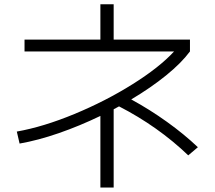

<svg xmlns="http://www.w3.org/2000/svg" viewBox="-20 -791 978 875"><path d="M773.4 -556.6H91.8V-610.4H437.5V-771.5H498V-610.4H845.7V-556.6Q806.6 -503.9 737.1 -447.5Q667.5 -391.1 578.1 -337.9Q663.1 -291.5 740.7 -235.8Q818.4 -180.2 881.8 -120.1L837.9 -83Q700.2 -214.8 522.5 -306.2L498 -293V63.5H437.5V-262.7Q343.3 -217.3 248.3 -184.3Q153.3 -151.4 69.3 -136.7L56.6 -191.4Q177.7 -212.9 319.3 -271.5Q460.9 -330.1 583.7 -407Q706.5 -483.9 773.4 -556.6Z"/></svg>

Font: Pretendard Light
Style: Regular
Weight: 300
Designer: Base glyphs from Inter by Rasmus Andersson; Hangeul glyphs from Noto Sans CJK(Source Han Sans) by Jang Soo-young and Kan
Foundry: Kil Hyung-jin
Version: Version 1.309